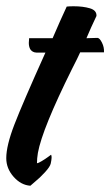

<svg xmlns="http://www.w3.org/2000/svg" viewBox="-95 -562 352 613"><path d="M140 -542Q170 -542 192 -535.5Q214 -529 213 -511Q206 -497 196 -474.5Q186 -452 181 -440L215 -441Q215 -441 216 -441Q223 -441 230.5 -426Q238 -411 237 -395H161Q154 -379 135 -342Q40 -151 26 -74Q23 -56 23 -41Q23 -41 24 -41Q27 -41 38 -47.5Q49 -54 58.5 -61Q68 -68 68 -68Q72 -63 67 -40Q65 -30 48.5 -12Q32 6 17 18L2 31Q-28 29 -51.5 2.5Q-75 -24 -75 -57Q-75 -97 -49 -164.5Q-23 -232 50 -394Q46 -394 37.5 -394Q29 -394 22 -394L15 -395Q5 -398 1 -406Q-3 -414 -3 -425Q-3 -429 -2 -440H73Q97 -496 118 -541Q127 -542 140 -542Z"/></svg>

Font: Vervelle
Style: Script
Weight: 400
Monospace: yes
Designer: Nur Solikh
Foundry: Astageni Type
Version: Version 1.0